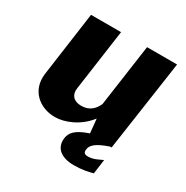

<svg xmlns="http://www.w3.org/2000/svg" viewBox="-158 -647 916 947"><g transform="rotate(30 299.5 -173.5)"><path d="M498 0H507L582 -516H411L361 -163C345 -127 318 -103 274 -103C229 -103 208 -130 214 -168L263 -516H92L41 -150C28 -49 103 10 189 10C242 10 320 -19 372 -87L380 -7C303 19 287 46 282 76C274 136 317 169 389 169C434 169 472 161 495 154L506 72C483 82 460 97 427 97C408 97 401 89 403 72C405 45 430 23 498 0Z"/></g></svg>

Font: United Sans ExtraBold
Style: Italic
Weight: 800
Italic angle: -8°
Designer: Pablo Impallari, Rodrigo Fuenzalida (Modified by Dan O. Williams)
Version: Version 1.000;PS 001.000;hotconv 1.0.88;makeotf.lib2.5.64775